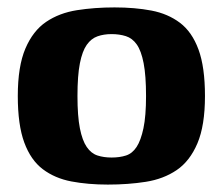

<svg xmlns="http://www.w3.org/2000/svg" viewBox="-20 -490 601 518"><path d="M271 8Q217 8 172.5 -0.5Q128 -9 95.5 -33.5Q63 -58 45.5 -105.5Q28 -153 28 -231Q28 -311 48.5 -359Q69 -407 104.5 -431Q140 -455 187.5 -462.5Q235 -470 289 -470Q344 -470 388.5 -461.5Q433 -453 465.5 -428.5Q498 -404 515.5 -356.5Q533 -309 533 -231Q533 -151 512.5 -103Q492 -55 456.5 -31Q421 -7 373.5 0.5Q326 8 271 8ZM281 -65Q303 -65 320 -70.5Q337 -76 348.5 -93.5Q360 -111 367 -144Q374 -177 374 -231Q374 -286 367.5 -319.5Q361 -353 349 -370Q337 -387 319.5 -392.5Q302 -398 281 -398Q260 -398 243 -392Q226 -386 214 -369Q202 -352 195.5 -319Q189 -286 189 -231Q189 -177 195.5 -144Q202 -111 214 -93.5Q226 -76 243 -70.5Q260 -65 281 -65Z"/></svg>

Font: Genos
Style: Bold
Weight: 700
Designer: Robert E. Leuschke
Foundry: Robert E. Leuschke
Version: Version 1.010